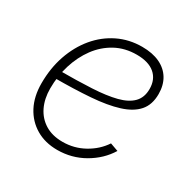

<svg xmlns="http://www.w3.org/2000/svg" viewBox="-130 -677 810 814"><g transform="rotate(30 275.0 -270.5)"><path d="M248.5 9.3Q189 9.3 144.3 -17.1Q99.6 -43.5 74.7 -90.8Q49.8 -138.2 49.8 -202.6Q49.8 -276.4 71.5 -339.6Q93.3 -402.8 132.8 -450.2Q172.4 -497.6 226.1 -523.7Q279.8 -549.8 342.8 -549.8Q393.6 -549.8 429.4 -533Q465.3 -516.1 484.1 -484.9Q502.9 -453.6 502.9 -410.6Q502.9 -358.4 475.1 -326.7Q447.3 -294.9 393.3 -278.1Q339.4 -261.2 261.2 -255.4Q183.1 -249.5 82.5 -249.5L86.4 -287.1Q177.2 -287.1 246.6 -290.8Q315.9 -294.4 363.3 -306.6Q410.6 -318.8 434.8 -343.8Q459 -368.7 459 -410.2Q459 -457 428.2 -483.2Q397.5 -509.3 339.8 -509.3Q282.2 -509.3 236.6 -484.4Q190.9 -459.5 158.9 -416.3Q127 -373 109.9 -317.9Q92.8 -262.7 92.8 -202.1Q92.8 -151.9 111.3 -113.5Q129.9 -75.2 165 -53.5Q200.2 -31.7 250.5 -31.7Q307.1 -31.7 355.5 -58.6Q403.8 -85.4 432.6 -128.9L472.2 -114.7Q438.5 -59.6 378.7 -25.1Q318.8 9.3 248.5 9.3Z"/></g></svg>

Font: Inter 17pt ExtraLight
Style: Italic
Weight: 250
Italic angle: -9.3988°
Version: Version 4.001;git-66647c0bb